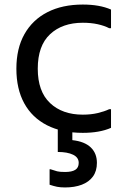

<svg xmlns="http://www.w3.org/2000/svg" viewBox="-20 -576 544 844"><path d="M52 -274Q52 -363 87.5 -426Q123 -489 188.5 -522.5Q254 -556 344 -556Q418 -556 468 -534V-452H460Q439 -463 409.5 -469.5Q380 -476 344 -476Q254 -476 200 -425.5Q146 -375 146 -274Q146 -174 200 -123Q254 -72 344 -72Q380 -72 409.5 -79Q439 -86 460 -96H468V-14Q418 8 344 8Q252 8 186.5 -25.5Q121 -59 86.5 -122Q52 -185 52 -274ZM298 -24V40Q352 46 379 72Q406 98 406 140Q406 176 388.5 200Q371 224 339.5 236Q308 248 266 248Q245 248 230.5 245Q216 242 198 236V168H202Q220 174 231 177Q242 180 266 180Q296 180 311 170.5Q326 161 326 140Q326 116 301 104Q276 92 234 92V-24Z"/></svg>

Font: Kufam
Style: Regular
Weight: 400
Designer: Wael Morcos, Artur Schmal
Foundry: Original Type
Version: Version 1.301; ttfautohint (v1.8.3)